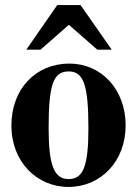

<svg xmlns="http://www.w3.org/2000/svg" viewBox="-20 -724 540 758"><path d="M421 -528 298 -704H206L84 -528H140L252 -626L364 -528ZM476 -229C476 -371 380 -473 254 -473C122 -473 25 -374 25 -228C25 -86 125 14 250 14C379 14 476 -88 476 -229ZM329 -218C329 -69 309 -17 251 -17C193 -17 172 -73 172 -218C172 -389 190 -442 251 -442C310 -442 329 -389 329 -218Z"/></svg>

Font: STIXGeneral
Style: Bold
Weight: 700
Designer: MicroPress Inc., with final additions and corrections provided by Coen Hoffman, Elsevier (retired)
Version: Version 1.1.0